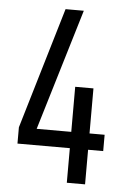

<svg xmlns="http://www.w3.org/2000/svg" viewBox="-51 -728 517 767"><g transform="rotate(5 207.5 -345.0)"><path d="M379.9 -138.7H319.3V0H246.1V-138.7H36.1V-204.1L180.7 -690.4H253.9L107.4 -204.1H246.1V-384.8H319.3V-204.1H379.9Z"/></g></svg>

Font: Altinn-DIN Condensed
Style: Regular
Weight: 400
Width: 3
Designer: Charles Nix
Foundry: Altinn
Version: Version 2.00